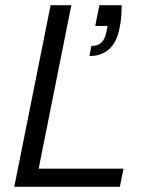

<svg xmlns="http://www.w3.org/2000/svg" viewBox="-20 -720 560 740"><path d="M449 -700Q449 -675 447 -653.5Q445 -632 441 -613Q430 -556 400 -530Q370 -504 325 -504L332 -543Q358 -543 371.5 -556.5Q385 -570 390 -597L395 -620H347L363 -700ZM255 -700 129 -70H456L442 0H35L175 -700Z"/></svg>

Font: Albert Sans
Style: Italic
Weight: 400
Italic angle: -11.25°
Designer: Andreas Rasmussen
Foundry: a.Foundry
Version: Version 1.025